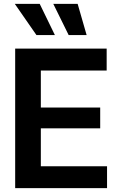

<svg xmlns="http://www.w3.org/2000/svg" viewBox="-20 -981 626 1001"><path d="M59.1 0V-727.5H536.1V-613.3H192.9V-420.4H502.4V-312H192.9V-114.3H538.1V0ZM169.9 -798.3 57.1 -960.9H187L266.1 -798.3ZM337.9 -798.3 257.8 -960.9H384.8L431.6 -798.3Z"/></svg>

Font: Inter Display Semi Bold
Style: Regular
Weight: 600
Designer: Rasmus Andersson
Foundry: rsms
Version: Version 4.000;git-37864ae